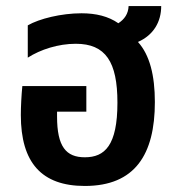

<svg xmlns="http://www.w3.org/2000/svg" viewBox="-20 -604 580 636"><path d="M493 -266C493 -354 476 -422 437 -465C489 -488 514 -532 514 -584H406C405 -558 392 -540 372 -527C339 -550 298 -560 250 -560C183 -560 110 -542 72 -520V-413C114 -440 173 -459 231 -459C330 -459 369 -399 369 -264C369 -122 327 -83 261 -83C199 -83 169 -118 169 -218V-234H266V-319H54C51 -289 49 -250 49 -223C49 -65 118 12 261 12C427 12 493 -92 493 -266Z"/></svg>

Font: Noto Sans Thai SemiCondensed Semi
Style: Regular
Weight: 600
Width: 4
Designer: Monotype Design Team
Foundry: Monotype Imaging Inc.
Version: Version 1.901